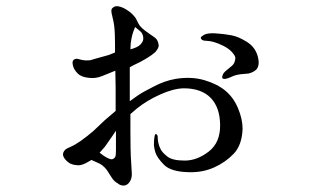

<svg xmlns="http://www.w3.org/2000/svg" viewBox="-20 -646 1040 611"><path d="M346 -479Q346 -491 346 -504.5Q346 -518 345.5 -534Q345 -550 343.5 -563Q342 -576 337.5 -593.5Q333 -611 335 -616Q337 -621 342.5 -624Q348 -627 356 -626Q368 -624 380.5 -616.5Q393 -609 400 -602Q408 -594 412 -588L420 -572Q424 -564 432 -556.5Q440 -549 455.5 -538.5Q471 -528 475 -524.5Q479 -521 481.5 -515.5Q484 -510 485 -502Q486 -494 474 -480Q464 -471 446 -460Q428 -449 406 -439L393 -432Q393 -385 393 -376V-324Q402 -331 419 -342.5Q436 -354 470 -371Q504 -389 539 -395Q589 -403 630 -391Q671 -379 697 -357.5Q723 -336 737.5 -301.5Q752 -267 752 -236Q750 -184 723.5 -156.5Q697 -129 661 -113Q625 -97 582 -98Q524 -99 501.5 -122Q479 -145 474 -162.5Q469 -180 470 -193Q470 -200 471.5 -210Q473 -220 476 -219.5Q479 -219 481 -215Q482 -213 482 -206.5Q482 -200 484 -191Q486 -181 491.5 -170.5Q497 -160 513 -147.5Q529 -135 568 -135Q607 -135 644 -163.5Q681 -192 680.5 -248Q680 -304 650.5 -334.5Q621 -365 564 -365Q531 -364 489 -345Q447 -326 416 -301L395 -283Q395 -248 395 -225Q395 -202 395.5 -174.5Q396 -147 397.5 -128Q399 -109 399.5 -93.5Q400 -78 392.5 -67Q385 -56 374 -55.5Q363 -55 354 -63Q344 -68 336 -80L320 -105Q307 -122 291 -128L271 -137Q261 -131 253.5 -127Q246 -123 237.5 -121Q229 -119 219 -121Q203 -123 192 -134Q181 -145 180.5 -153.5Q180 -162 188 -170Q191 -173 205 -179Q219 -185 237.5 -198Q256 -211 277 -229L314 -264L348 -293Q348 -353 348 -366L347 -421Q323 -411 305 -404Q285 -396 266 -398Q240 -400 228 -411.5Q216 -423 212.5 -436Q209 -449 213 -454Q217 -459 225 -459Q227 -459 238 -456Q249 -453 261 -454Q266 -453 283 -459L326 -471L346 -479ZM297 -160Q305 -154 310.5 -150Q316 -146 326 -141.5Q336 -137 341 -141Q345 -143 347 -147.5Q349 -152 349 -168V-230Q342 -219 313 -178L297 -160ZM395 -489Q418 -495 427 -504.5Q436 -514 436 -523Q436 -537 428 -545L410 -560Q404 -546 401 -535Q398 -523 396 -508L395 -489ZM664 -540Q695 -538 717.5 -533.5Q740 -529 766 -512.5Q792 -496 800 -467.5Q808 -439 796 -425Q787 -416 771 -412L748 -410Q730 -408 717.5 -402Q705 -396 697 -395Q689 -394 687.5 -398Q686 -402 689 -408Q691 -414 698 -420L715 -434Q723 -440 726 -447.5Q729 -455 729 -463Q727 -471 717 -481.5Q707 -492 691 -500Q675 -508 661.5 -512Q648 -516 638 -516Q628 -516 623.5 -519Q619 -522 619 -526Q619 -529 629 -535Q639 -541 664 -540Z"/></svg>

Font: ChillKai
Style: Regular
Weight: 400
Designer: ChillType
Foundry: 寒蝉字型
Version: Version 2.000